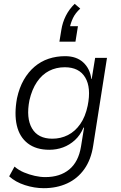

<svg xmlns="http://www.w3.org/2000/svg" viewBox="-20 -797 633 1005"><path d="M209 188Q160 188 110.5 172Q61 156 28 126L56 75Q78 94 105.5 105.5Q133 117 162 123.5Q191 130 217 130Q294 130 342.5 90Q391 50 404 -30L420 -129H417Q400 -89 372 -63.5Q344 -38 310 -25.5Q276 -13 238 -13Q169 -13 125.5 -46.5Q82 -80 68 -140.5Q54 -201 69 -283Q81 -338 104.5 -379Q128 -420 161 -448Q194 -476 234.5 -489.5Q275 -503 321 -503Q380 -503 415.5 -470.5Q451 -438 458 -384H460L478 -494H540L468 -36Q457 38 421.5 88Q386 138 331.5 163Q277 188 209 188ZM254 -71Q298 -71 335.5 -90Q373 -109 400 -147.5Q427 -186 439 -244Q458 -338 426 -391.5Q394 -445 319 -445Q274 -445 237 -426Q200 -407 173.5 -368Q147 -329 134 -272Q116 -179 147.5 -125Q179 -71 254 -71ZM291 -579 301 -640Q307 -679 324.5 -714Q342 -749 371 -777L400 -752Q374 -728 362 -702.5Q350 -677 345 -651L335 -660H388L375 -579Z"/></svg>

Font: Nunito Sans 7pt SemiCondensed Light
Style: Italic
Weight: 300
Width: 4
Italic angle: -9°
Designer: Vernon Adams
Foundry: Vernon Adams
Version: Version 3.101;gftools[0.9.27]